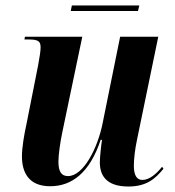

<svg xmlns="http://www.w3.org/2000/svg" viewBox="-20 -670 637 700"><path d="M238 -630H483L488 -650H242ZM448 10C515 10 547 -19 576 -55L571 -62C550 -36 525 -14 499 -14C478 -14 468 -32 468 -66C468 -89 472 -125 479 -158L557 -536H418L355 -225C337 -130 284 -28 228 -28C204 -28 193 -44 193 -81C193 -104 199 -149 207 -187L280 -536H71L69 -526H87C121 -526 128 -518 128 -497C128 -485 125 -464 119 -432L76 -215C68 -179 60 -132 60 -100C60 -41 85 9 163 9C242 9 307 -40 347 -160H352C349 -144 344 -96 344 -78C344 -32 366 10 448 10Z"/></svg>

Font: Noto Serif Display Condensed
Style: Bold Italic
Weight: 700
Width: 3
Italic angle: -12°
Designer: Monotype Design Team
Foundry: Monotype Imaging Inc.
Version: Version 2.009